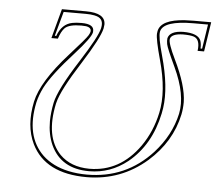

<svg xmlns="http://www.w3.org/2000/svg" viewBox="-49 -699 862 764"><g transform="rotate(5 382.0 -316.5)"><path d="M251 -586.9Q202.1 -586.9 185.1 -570.3Q171.4 -556.2 162.1 -526.9H136.2L168 -645H264.2Q342.3 -645 341.8 -598.6Q341.3 -590.8 339.8 -583Q331.5 -544.9 264.2 -438.5Q189.9 -322.3 178.2 -272.5Q177.7 -270 177.2 -269Q148.4 -134.3 213.9 -66.4Q257.8 -22.5 331.5 -22Q453.6 -22 531.7 -132.3Q573.7 -192.4 589.8 -268.1Q608.4 -355 574.2 -478Q551.8 -558.6 553.2 -581.1Q553.7 -587.4 554.7 -591.8Q564.5 -638.2 659.7 -644Q676.3 -645 694.3 -645H764.2L746.1 -526.9H720.2Q726.6 -572.3 700.7 -582Q686.5 -586.9 656.7 -586.9Q611.3 -585.9 606 -564.9Q602.5 -547.9 632.8 -485.8Q682.1 -384.3 683.1 -318.8Q683.1 -293 678.2 -269Q654.8 -158.2 563.5 -77.6Q460.9 11.7 324.2 12.2Q158.2 12.2 103.5 -100.1Q68.8 -171.9 89.4 -269Q106.9 -350.6 211.4 -466.8Q274.4 -536.6 282.7 -550.8Q287.6 -559.1 289.1 -564.9Q292.5 -582 269.5 -585.9Q261.2 -586.9 251 -586.9ZM251 -597.2Q302.2 -597.2 299.3 -567.4Q298.8 -564.9 298.8 -563Q293.9 -541 234.4 -475.1Q148.4 -380.4 120.6 -325.7Q105.5 -294.9 99.1 -267.1Q70.3 -130.9 146.5 -57.1Q187 -19 250.5 -5.4Q285.2 2 324.2 2Q479.5 2 584 -111.8Q649.4 -184.1 668.5 -271Q684.6 -347.2 634.3 -454.6Q600.1 -527.3 597.2 -543Q594.7 -557.1 596.2 -566.9Q604 -596.2 656.7 -597.2Q716.3 -597.2 727.5 -568.4Q731.9 -555.2 731 -537.1H737.3L752.4 -634.8H694.3Q576.7 -634.8 564.9 -592.3Q564.5 -590.8 564.5 -589.8Q560.1 -569.3 581.1 -495.1Q615.7 -372.1 603.5 -288.1Q601.6 -276.4 599.6 -266.1Q572.8 -138.7 484.9 -66.9Q416.5 -12.2 331.5 -12.2Q219.2 -12.2 177.7 -103Q159.2 -144.5 159.2 -197.3Q159.7 -232.9 167.5 -271Q178.7 -324.7 255.9 -445.3Q321.8 -548.3 329.6 -582.5Q330.1 -584 330.1 -585Q337.4 -619.1 309.6 -628.9Q304.2 -630.9 298.8 -631.8Q283.7 -634.8 264.2 -634.8H175.8L148.9 -537.1H154.8Q172.4 -586.4 213.9 -594.2Q228.5 -597.2 251 -597.2Z"/></g></svg>

Font: Linux Biolinum Outline O
Style: Italic
Weight: 400
Italic angle: -12°
Designer: Philipp H. Poll
Foundry: Philipp H. Poll
Version: Version 0.6.2